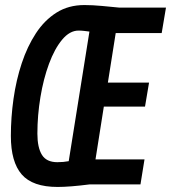

<svg xmlns="http://www.w3.org/2000/svg" viewBox="-20 -730 677 760"><path d="M536 0H334Q295 5 263.5 7.5Q232 10 208 10Q109 10 66 -39.5Q23 -89 23 -192Q23 -265 33.5 -339Q44 -413 66 -479.5Q88 -546 122 -598Q156 -650 203.5 -680Q251 -710 314 -710Q346 -710 383.5 -706.5Q421 -703 451 -700H637L620 -599H438L407 -403H570L554 -308H391L358 -99H552ZM252 -92 334 -605Q327 -606 314.5 -607.5Q302 -609 291 -609Q256 -609 226 -573Q196 -537 174 -477.5Q152 -418 140 -345.5Q128 -273 128 -201Q128 -146 146 -117Q164 -88 207 -88Q231 -88 252 -92Z"/></svg>

Font: Georama Condensed SemiBold
Style: Italic
Weight: 600
Width: 3
Italic angle: -9°
Designer: Jean-Baptiste Levee
Foundry: Production Type
Version: Version 1.000